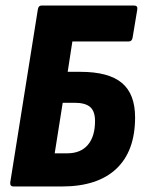

<svg xmlns="http://www.w3.org/2000/svg" viewBox="-20 -675 527 695"><path d="M29 0Q16 0 17 -14L117 -641Q119 -655 131 -655H465Q479 -655 477 -641L460 -539Q458 -525 446 -525H242L225 -415H271Q373 -415 421 -375Q469 -335 469 -250Q469 -128 401 -64Q333 0 204 0ZM178 -120H223Q272 -120 298 -150.5Q324 -181 324 -237Q324 -272 306.5 -287.5Q289 -303 249 -303H207Z"/></svg>

Font: Sofia Sans Condensed Black
Style: Italic
Weight: 900
Italic angle: -9°
Version: Version 4.100